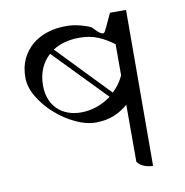

<svg xmlns="http://www.w3.org/2000/svg" viewBox="-81 -792 842 876"><g transform="rotate(-10 340.0 -353.5)"><path d="M558 8Q538 8 519 1Q500 -6 486 -23V-288Q458 -263 421 -247.5Q384 -232 334 -232Q292 -232 243 -255Q194 -278 152 -315Q110 -352 82 -398Q54 -444 54 -490Q54 -538 71.5 -575Q89 -612 119 -637.5Q149 -663 189.5 -676Q230 -689 276 -689Q310 -689 340 -681Q389 -668 396 -659Q431 -619 444 -629Q448 -631 486 -715L484 -714H560ZM277 -289Q315 -289 351 -301.5Q387 -314 417 -337L184 -577Q157 -553 142 -518.5Q127 -484 127 -439Q127 -403 138.5 -375Q150 -347 170 -328Q190 -309 217.5 -299Q245 -289 277 -289ZM486 -568Q451 -595 413.5 -610.5Q376 -626 327 -626Q255 -626 204 -593L435 -353Q451 -368 464 -386Q477 -404 486 -424Z"/></g></svg>

Font: ugurmukhi85
Style: Book
Weight: 400
Designer: Jelle Bosma - Monotype Design Team
Foundry: Monotype Imaging Inc.
Version: Version 2.003